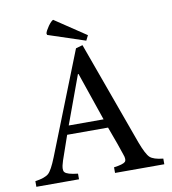

<svg xmlns="http://www.w3.org/2000/svg" viewBox="-89 -894 872 971"><g transform="rotate(-10 347.0 -408.5)"><path d="M409 -710 396 -684 206 -747 204 -755Q207 -768 223 -791Q239 -813 249 -817ZM676 0H423V-29Q470 -35 481 -46Q486 -51 486 -60Q486 -71 480 -86Q467 -127 428 -232H218L175 -108Q166 -81 166 -66Q166 -54 171 -49Q182 -35 238 -29V0H19V-29Q69 -36 88 -53Q106 -69 131 -132L338 -655L373 -665L566 -132Q590 -68 608 -51Q626 -34 676 -29ZM413 -277 328 -525H325L234 -277Z"/></g></svg>

Font: Ponomar
Style: Regular
Weight: 400
Version: Version 1.301; ttfautohint (v1.8.4.7-5d5b)